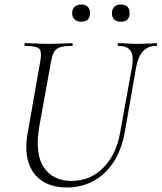

<svg xmlns="http://www.w3.org/2000/svg" viewBox="-20 -816 715 849"><path d="M564 -522Q572 -569 557.5 -591Q543 -613 504 -613Q500 -613 500 -619Q500 -625 504 -625Q524 -625 545 -623.5Q566 -622 591 -622Q613 -622 634 -623.5Q655 -625 671 -625Q675 -625 675 -619Q675 -613 671 -613Q634 -613 612.5 -589.5Q591 -566 582 -519L532 -233Q518 -154 482 -99Q446 -44 393 -15.5Q340 13 275 13Q209 13 165.5 -16.5Q122 -46 105.5 -99.5Q89 -153 102 -226L158 -545Q166 -588 153.5 -600.5Q141 -613 91 -613Q88 -613 88 -619Q88 -625 91 -625Q113 -625 139.5 -623.5Q166 -622 194 -622Q226 -622 252.5 -623.5Q279 -625 298 -625Q302 -625 302 -619Q302 -613 298 -613Q264 -613 245.5 -607Q227 -601 218.5 -585Q210 -569 205 -540L154 -258Q133 -137 173.5 -76.5Q214 -16 296 -16Q379 -16 437 -74.5Q495 -133 512 -234ZM339 -720Q321 -720 310 -730Q299 -740 299 -758Q299 -776 310 -786Q321 -796 339 -796Q358 -796 368 -786Q378 -776 378 -758Q378 -720 339 -720ZM515 -720Q475 -720 475 -758Q475 -776 485.5 -786Q496 -796 515 -796Q553 -796 553 -758Q553 -720 515 -720Z"/></svg>

Font: Cormorant Garamond Light
Style: Italic
Weight: 300
Italic angle: -10°
Designer: Christian Thalmann (Catharsis Fonts)
Foundry: Catharsis Fonts
Version: Version 4.001